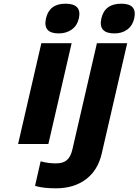

<svg xmlns="http://www.w3.org/2000/svg" viewBox="-20 -780 750 1040"><path d="M335 -760Q425 -760 407 -680Q398 -641 368.5 -620Q339 -599 298 -599Q211 -599 229 -680Q247 -760 335 -760ZM368 -546 242 0H78L204 -546ZM669 -546 531 52Q510 143 445 191.5Q380 240 283 240Q216 240 174 228L170 226L200 94L209 96Q244 105 283 105Q322 105 342.5 87Q363 69 372 30L505 -546ZM637 -760Q725 -760 707 -680Q698 -641 669.5 -620Q641 -599 600 -599Q511 -599 529 -680Q547 -760 637 -760Z"/></svg>

Font: Passageway
Style: BdIt
Weight: 700
Foundry: Ascender Corporation
Version: Version 1.11